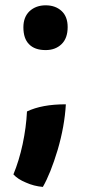

<svg xmlns="http://www.w3.org/2000/svg" viewBox="-20 -531 336 733"><path d="M83 -105.5Q80.1 -44.9 66.4 19.5Q52.7 83 31.2 134.8Q47.9 153.3 79.1 166Q109.4 179.7 143.6 182.6Q172.9 131.8 200.2 41Q226.6 -48.8 231.4 -132.8Q184.6 -132.8 148.4 -126Q111.3 -119.1 83 -105.5ZM154.3 -510.7Q117.2 -510.7 92.8 -488.3Q69.3 -465.8 69.3 -426.8Q69.3 -383.8 90.8 -362.3Q112.3 -339.8 154.3 -339.8Q191.4 -339.8 214.8 -362.3Q238.3 -384.8 238.3 -427.7Q238.3 -467.8 214.8 -489.3Q191.4 -510.7 154.3 -510.7Z"/></svg>

Font: cl
Style: Bold
Weight: 400
Designer: Mitja Miklavcic
Version: Version 7.504; 2011; Build 1021